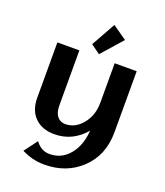

<svg xmlns="http://www.w3.org/2000/svg" viewBox="-171 -877 1036 1202"><g transform="rotate(20 347.0 -276.0)"><path d="M381.3 -761.7 475.6 -695.8 353 -556.6 291.5 -601.1ZM259.8 9.8Q179.7 9.8 131.3 -37.1Q83 -84 83 -169.9V-537.1H229.5V-172.4Q229.5 -127.9 245.6 -104Q266.6 -73.2 303.7 -73.2Q374 -73.2 422.9 -139.2Q464.8 -195.3 464.8 -274.4V-537.1H611.3V-130.4Q611.3 22.9 511.7 117.2Q414.1 210 266.1 210Q187.5 210 115.2 173.3L181.2 85Q217.3 136.7 274.9 136.7Q368.2 136.7 422.9 51.3Q458.5 -4.4 464.8 -87.9Q381.8 9.8 259.8 9.8Z"/></g></svg>

Font: Klaudia
Style: Bold
Weight: 700
Designer: Wojciech Kalinowski "wmk69" (wmk69@o2.pl)
Foundry: Wojciech Kalinowski "wmk69" (wmk69@o2.pl)
Version: Version 3.1.0; 2021-05-10